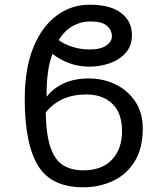

<svg xmlns="http://www.w3.org/2000/svg" viewBox="-20 -785 681 815"><path d="M333 10Q197 10 141 -82.5Q85 -175 85 -365Q85 -492 120.5 -581Q156 -670 218.5 -717.5Q281 -765 361 -765Q448 -765 494 -730Q540 -695 540 -636Q540 -590 513 -560Q486 -530 444.5 -516Q403 -502 359 -502Q315 -502 275 -516.5Q235 -531 203 -556Q189 -521 183 -474.5Q177 -428 178 -374Q204 -409 249.5 -430.5Q295 -452 357 -452Q419 -452 471 -426.5Q523 -401 554.5 -353.5Q586 -306 586 -240Q586 -154 551 -98.5Q516 -43 458.5 -16.5Q401 10 333 10ZM358 -575Q408 -575 431.5 -592Q455 -609 455 -631Q455 -657 434 -675.5Q413 -694 363 -694Q323 -694 288 -674Q253 -654 229 -615Q252 -597 288 -586Q324 -575 358 -575ZM333 -62Q413 -62 455.5 -107.5Q498 -153 498 -228Q498 -305 457 -344.5Q416 -384 347 -384Q287 -384 243.5 -363Q200 -342 174 -307Q176 -211 195 -157.5Q214 -104 249 -83Q284 -62 333 -62Z"/></svg>

Font: Noto Sans Historical
Style: Regular
Weight: 400
Designer: Monotype Design Team
Foundry: Monotype Imaging Inc.
Version: Version 2.013; ttfautohint (v1.8.4.7-5d5b)